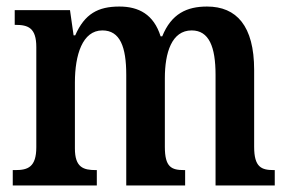

<svg xmlns="http://www.w3.org/2000/svg" viewBox="-20 -567 882 587"><path d="M19 0H276V-47H273C235 -47 209 -55 209 -113V-315C209 -399 232 -474 293 -474C347 -474 366 -424 366 -338V0H546V-47H543C504 -47 484 -56 484 -118V-328C484 -406 505 -474 566 -474C619 -474 639 -424 639 -338V0H820V-47H817C779 -47 757 -56 757 -118V-353C757 -488 703 -547 613 -547C551 -547 504 -525 476 -456H471C450 -523 404 -547 345 -547C280 -547 239 -525 210 -459H205L194 -536H25V-491H27C66 -491 91 -482 91 -423V-117C91 -56 65 -47 27 -47H19Z"/></svg>

Font: Noto Serif Bengali Condensed SemiBold
Style: Regular
Weight: 600
Width: 3
Designer: Juan Bruce, Universal Thirst, Indian Type Foundry and the Monotype Design Team.
Foundry: Monotype Imaging Inc.
Version: Version 2.003